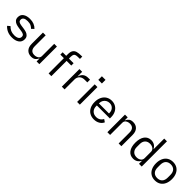

<svg xmlns="http://www.w3.org/2000/svg" viewBox="409 -2355 3982 3982"><g transform="rotate(45 2400.0 -364.0)"><path d="M67 -89 121 -136Q159 -95 204 -75Q249 -55 308 -55Q371 -55 408 -77.5Q445 -100 445 -144Q445 -181 421 -197Q397 -213 354 -219L273 -231Q224 -238 187 -250.5Q150 -263 123 -292.5Q96 -322 96 -374Q96 -449 153 -488.5Q210 -528 304 -528Q436 -528 514 -445L462 -396Q439 -423 400.5 -442Q362 -461 301 -461Q240 -461 207.5 -440Q175 -419 175 -379Q175 -342 199.5 -326Q224 -310 266 -304L347 -292Q397 -285 434 -272.5Q471 -260 497.5 -230.5Q524 -201 524 -149Q524 -73 465 -30.5Q406 12 306 12Q228 12 169 -14.5Q110 -41 67 -89Z M1022 -84H1018Q999 -40 964.5 -14Q930 12 871 12Q789 12 740.5 -40Q692 -92 692 -185V-516H772V-199Q772 -129 803 -94Q834 -59 894 -59Q947 -59 984.5 -84.5Q1022 -110 1022 -158V-516H1102V0H1022Z M1374 -448H1270V-516H1374V-567Q1374 -637 1399.5 -675Q1425 -713 1472.5 -726.5Q1520 -740 1599 -740H1621V-672H1598Q1541 -672 1512.5 -666.5Q1484 -661 1469 -638.5Q1454 -616 1454 -568V-516H1591V-448H1454V0H1374Z M1762 -516H1842V-386H1847Q1885 -516 2021 -516H2073V-436H1996Q1923 -436 1882.5 -395Q1842 -354 1842 -291V0H1762Z M2303 -740V-634H2197V-740ZM2210 -516H2290V0H2210Z M2467 -257Q2467 -338 2497 -399.5Q2527 -461 2580.5 -494.5Q2634 -528 2704 -528Q2772 -528 2824 -495.5Q2876 -463 2904.5 -406Q2933 -349 2933 -276V-238H2551V-214Q2551 -145 2594 -101Q2637 -57 2709 -57Q2760 -57 2798 -80.5Q2836 -104 2857 -147L2916 -107Q2892 -53 2837.5 -20.5Q2783 12 2709 12Q2636 12 2581 -21Q2526 -54 2496.5 -115Q2467 -176 2467 -257ZM2551 -305V-298H2847V-309Q2847 -377 2807.5 -419.5Q2768 -462 2704 -462Q2661 -462 2626 -441.5Q2591 -421 2571 -385Q2551 -349 2551 -305Z M3098 0V-516H3178V-432H3182Q3201 -476 3235.5 -502Q3270 -528 3329 -528Q3411 -528 3459.5 -476Q3508 -424 3508 -331V0H3428V-317Q3428 -387 3397 -422Q3366 -457 3306 -457Q3253 -457 3215.5 -431.5Q3178 -406 3178 -358V0Z M4025 -84H4021Q3996 -37 3956 -12.5Q3916 12 3862 12Q3767 12 3713.5 -59.5Q3660 -131 3660 -258Q3660 -385 3713.5 -456.5Q3767 -528 3862 -528Q3916 -528 3956 -503.5Q3996 -479 4021 -432H4025V-740H4105V0H4025ZM4025 -165V-351Q4025 -401 3987 -429Q3949 -457 3893 -457Q3824 -457 3785 -415Q3746 -373 3746 -302V-214Q3746 -143 3785 -101Q3824 -59 3893 -59Q3949 -59 3987 -87Q4025 -115 4025 -165Z M4266 -258Q4266 -340 4294.5 -401Q4323 -462 4375.5 -495Q4428 -528 4500 -528Q4572 -528 4624.5 -495Q4677 -462 4705.5 -401Q4734 -340 4734 -258Q4734 -176 4705.5 -115Q4677 -54 4624.5 -21Q4572 12 4500 12Q4428 12 4375.5 -21Q4323 -54 4294.5 -115Q4266 -176 4266 -258ZM4649 -221V-295Q4649 -376 4609 -417.5Q4569 -459 4500 -459Q4431 -459 4391 -417.5Q4351 -376 4351 -295V-221Q4351 -140 4391 -98.5Q4431 -57 4500 -57Q4569 -57 4609 -98.5Q4649 -140 4649 -221Z"/></g></svg>

Font: iA Writer Quattro V
Style: Regular
Weight: 400
Designer: Mike Abbink, Paul van der Laan, Pieter van Rosmalen, Oliver Reichenstein
Foundry: Information Architects Inc.
Version: Version 2.000